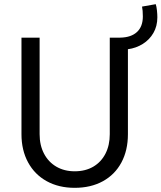

<svg xmlns="http://www.w3.org/2000/svg" viewBox="-20 -902 782 930"><path d="M84 -252V-719.7H171.9V-252Q171.9 -198.7 193.1 -158Q214.4 -117.2 252.9 -94.7Q291.5 -72.3 341.8 -72.3Q393.6 -72.3 431.9 -94.7Q470.2 -117.2 491 -158Q511.7 -198.7 511.7 -252V-719.7H562.5Q615.2 -720.7 643.6 -747.1Q671.9 -773.4 671.9 -822.3Q671.9 -852.1 668 -870.1L734.4 -881.8Q738.3 -870.1 740.2 -851.6Q742.2 -833 742.2 -818.4Q742.2 -775.4 723.1 -742.4Q704.1 -709.5 671.6 -689.2Q639.2 -668.9 599.6 -663.6V-252Q599.6 -173.8 568.1 -115Q536.6 -56.2 478.3 -24.2Q419.9 7.8 341.8 7.8Q264.6 7.8 206.3 -24.4Q147.9 -56.6 116 -115.5Q84 -174.3 84 -252Z"/></svg>

Font: Reddit Sans Vanilla
Style: Regular
Weight: 400
Designer: Stephen Hutchings
Foundry: Reddit
Version: Version 1.013